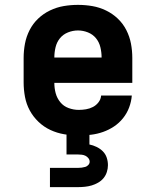

<svg xmlns="http://www.w3.org/2000/svg" viewBox="-20 -548 640 788"><path d="M303 8Q273 8 243.5 3Q214 -2 187 -14.5Q160 -27 138 -48Q116 -69 102 -95Q88 -121 82.5 -150.5Q77 -180 77 -210V-310Q77 -340 82.5 -369Q88 -398 101.5 -424.5Q115 -451 136.5 -471.5Q158 -492 185 -505Q212 -518 241 -523Q270 -528 300 -528Q330 -528 359 -523Q388 -518 415 -505Q442 -492 463.5 -471.5Q485 -451 498.5 -424.5Q512 -398 517.5 -369Q523 -340 523 -310V-208H203Q203 -186 208.5 -165.5Q214 -145 227.5 -128.5Q241 -112 261.5 -104.5Q282 -97 303 -97Q318 -97 333 -99.5Q348 -102 361.5 -109Q375 -116 384.5 -128.5Q394 -141 395 -156H521Q519 -131 510 -107Q501 -83 485 -63Q469 -43 448 -29Q427 -15 403 -6.5Q379 2 353.5 5Q328 8 303 8ZM203 -312H397Q397 -333 392 -354Q387 -375 374 -391Q361 -407 341 -415Q321 -423 300 -423Q279 -423 259 -415Q239 -407 226 -391Q213 -375 208 -354Q203 -333 203 -312ZM185 220V141H300Q308 141 315.5 140Q323 139 330 137Q337 135 342.5 129Q348 123 348 116Q348 108 343 101.5Q338 95 331 91.5Q324 88 316 87Q308 86 300 86H253V0H347V45Q362 48 376.5 55Q391 62 402 73Q413 84 418 99Q423 114 423 130Q423 144 418.5 158Q414 172 405 183Q396 194 383 201.5Q370 209 356.5 213Q343 217 328.5 218.5Q314 220 300 220Z"/></svg>

Font: Iosevka Etoile Extrabold
Style: Regular
Weight: 800
Designer: Belleve Invis
Foundry: Belleve Invis
Version: Version 22.1.2; ttfautohint (v1.8.4)